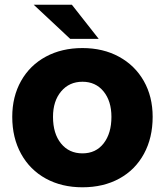

<svg xmlns="http://www.w3.org/2000/svg" viewBox="-20 -783 700 815"><path d="M32 -287Q32 -373 69.5 -439.5Q107 -506 174.5 -542.5Q242 -579 330 -579Q418 -579 485.5 -542Q553 -505 590.5 -439Q628 -373 628 -287Q628 -198 591 -130Q554 -62 486.5 -25Q419 12 330 12Q242 12 174.5 -25Q107 -62 69.5 -130Q32 -198 32 -287ZM453 -287Q453 -354 419.5 -395Q386 -436 330 -436Q274 -436 239.5 -395Q205 -354 205 -287Q205 -216 239 -174Q273 -132 330 -132Q387 -132 420 -174.5Q453 -217 453 -287ZM285 -763 399 -618H278L123 -763Z"/></svg>

Font: Open Sauce Sans Black
Style: Regular
Weight: 900
Designer: Alfredo Marco Pradil
Foundry: Creative Sauce Fz LLC
Version: Version 1.477